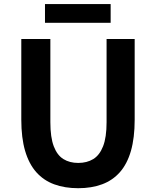

<svg xmlns="http://www.w3.org/2000/svg" viewBox="-20 -938 788 971"><path d="M375.6 13.8Q307.5 13.8 254 -5.9Q200.6 -25.5 163.5 -67.2Q126.4 -109 107 -175Q87.7 -241 87.7 -332.8V-740.8H234.7V-319.8Q234.7 -243.4 251.9 -198.2Q269.1 -153 300.7 -133.5Q332.2 -114 375.6 -114Q419.5 -114 451.6 -133.5Q483.6 -153 501.3 -198.2Q519 -243.4 519 -319.8V-740.8H661.1V-332.8Q661.1 -241 642.2 -175Q623.2 -109 586.3 -67.2Q549.3 -25.5 496.2 -5.9Q443 13.8 375.6 13.8ZM207.5 -822.6V-917.5H539.6V-822.6Z"/></svg>

Font: Noto Sans HK Thin
Style: Regular
Weight: 100
Designer: Ryoko NISHIZUKA 西塚涼子 (kana, bopomofo & ideographs); Paul D. Hunt (Latin, Greek & Cyrillic); Sandoll Communications 산돌커뮤니
Foundry: Adobe
Version: Version 2.004-H2;hotconv 1.0.118;makeotfexe 2.5.65603